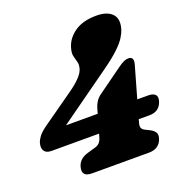

<svg xmlns="http://www.w3.org/2000/svg" viewBox="-144 -850 908 964"><g transform="rotate(-20 309.5 -368.5)"><path d="M321.5 -299Q332.5 -337 361.5 -358L494.5 -454Q516.5 -470 529 -475.2Q541.5 -480.5 552.5 -480.5Q584.5 -480.5 573 -440L525 -271.5H583.5Q607.5 -271.5 619.5 -260.8Q631.5 -250 625 -226.5Q610 -175.5 555.5 -175.5H498L493.5 -159.5Q488 -140 492.2 -131Q496.5 -122 507 -116.5L533 -103.5Q550.5 -94.5 558.5 -82.5Q566.5 -70.5 561 -51Q554.5 -27.5 536.5 -13.8Q518.5 0 489 0H185Q127.5 0 142 -51Q153 -90.5 200 -104L243 -116.5Q257.5 -120.5 266.8 -130.2Q276 -140 281.5 -159.5L286 -175.5H32Q4.5 -175.5 -6 -191.5Q-16.5 -207.5 -9 -233.5Q-5 -248 8.2 -265.5Q21.5 -283 52 -304.5L220.5 -423.5Q294 -475.5 305 -513.5Q311.5 -535 306.8 -551Q302 -567 297.8 -584.5Q293.5 -602 301 -628Q314.5 -675.5 358.8 -706.2Q403 -737 475 -737Q531.5 -737 558.2 -710Q585 -683 570.5 -631.5Q565 -612 551.2 -589.8Q537.5 -567.5 507.2 -538.5Q477 -509.5 421 -469.5L144 -271.5H313.5Z"/></g></svg>

Font: Fraunces 9pt SuperSoft Black
Style: Italic
Weight: 900
Italic angle: -16°
Version: Version 1.000;[0bf87f6ff]